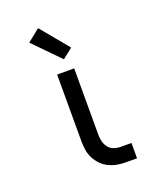

<svg xmlns="http://www.w3.org/2000/svg" viewBox="-142 -854 783 942"><g transform="rotate(-20 250.0 -383.0)"><path d="M409 0H353Q329 0 306.5 -4Q284 -8 263 -18Q242 -28 225.5 -45Q209 -62 198.5 -82.5Q188 -103 184.5 -126Q181 -149 181 -172V-520H270V-172Q270 -154 274.5 -137Q279 -120 290 -106Q301 -92 318 -86Q335 -80 353 -80H409ZM238 -579 106 -714 171 -766 291 -621Z"/></g></svg>

Font: Iosevka Bendy Medium
Style: Regular
Weight: 500
Monospace: yes
Designer: Belleve Invis
Foundry: Belleve Invis
Version: Version 30.1.2